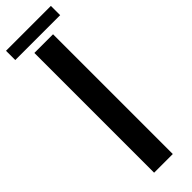

<svg xmlns="http://www.w3.org/2000/svg" viewBox="-347 -904 907 907"><g transform="rotate(-45 106.0 -451.0)"><path d="M43.9 0V-800H168.7V0ZM-43.6 -901.9H256.3V-840H-43.6Z"/></g></svg>

Font: Big Shoulders Stencil Thin
Style: Regular
Weight: 100
Designer: Patric King
Foundry: XO Type Co
Version: Version 2.001